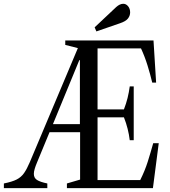

<svg xmlns="http://www.w3.org/2000/svg" viewBox="-38 -970 879 990"><path d="M-18 0V-24Q24.5 -32.5 48 -44.5Q71.5 -56.5 86.2 -77.8Q101 -99 116 -134.5L363.5 -722L298.5 -738.5V-761.5H753.5L767 -544H747Q737 -586 722.8 -632.2Q708.5 -678.5 689 -720.5H465V-406H601Q612.5 -435.5 619.8 -464.8Q627 -494 631 -524.5H651.5V-247H631Q627.5 -276.5 620 -306.2Q612.5 -336 601 -365H465V-41.5H685Q709 -89.5 723.8 -136.2Q738.5 -183 752 -231.5H780.5L750.5 0H307V-24L375 -44V-288.5H217.5L153 -132.5Q145 -113.5 140.8 -99Q136.5 -84.5 136.5 -73.5Q136.5 -52.5 153 -42Q169.5 -31.5 206 -24V0ZM235 -330H374V-660H371ZM459 -808 450 -829 561 -933.5Q580 -950.5 597.5 -950.5Q612 -950.5 622.5 -937.8Q633 -925 633 -906Q633 -889 621.8 -874.5Q610.5 -860 580.5 -850Z"/></svg>

Font: Libre Caslon Condensed
Style: Regular
Weight: 400
Designer: Pablo Impallari, Rodrigo Fuenzalida, Katja Schimmel, Ertekin Erdin
Foundry: Pablo Impallari, Rodrigo Fuenzalida
Version: Version 2.000; ttfautohint (v1.8.4.7-5d5b);gftools[0.9.33]